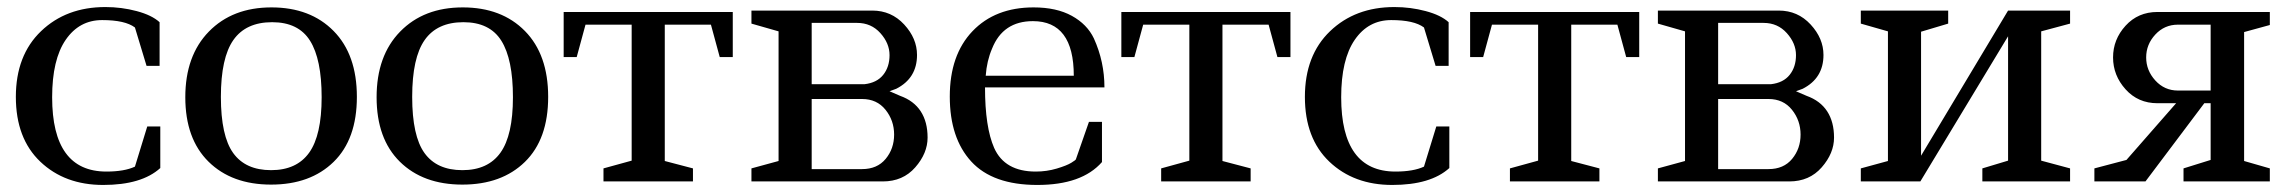

<svg xmlns="http://www.w3.org/2000/svg" viewBox="-20 -515 6501 545"><path d="M435 -156V-38Q382 10 273 10Q164 10 94.5 -56Q25 -122 25 -240Q25 -358 96.5 -426.5Q168 -495 279 -495Q325 -495 368 -483.5Q411 -472 433 -452V-328H396L363 -437Q335 -458 270 -458Q205 -458 166.5 -402Q128 -346 128 -239Q128 -28 282 -28Q333 -28 363 -42L398 -156Z M893 -239Q893 -347 860 -399.5Q827 -452 752.5 -452Q678 -452 642.5 -401.5Q607 -351 607 -240Q607 -129 642 -80.5Q677 -32 749.5 -32Q822 -32 857.5 -81.5Q893 -131 893 -239ZM506 -239Q506 -357 573 -425.5Q640 -494 750.5 -494Q861 -494 927 -427Q993 -360 993 -240Q993 -120 927 -55.5Q861 9 749.5 9Q638 9 572 -56Q506 -121 506 -239Z M1436 -239Q1436 -347 1403 -399.5Q1370 -452 1295.5 -452Q1221 -452 1185.5 -401.5Q1150 -351 1150 -240Q1150 -129 1185 -80.5Q1220 -32 1292.5 -32Q1365 -32 1400.5 -81.5Q1436 -131 1436 -239ZM1049 -239Q1049 -357 1116 -425.5Q1183 -494 1293.5 -494Q1404 -494 1470 -427Q1536 -360 1536 -240Q1536 -120 1470 -55.5Q1404 9 1292.5 9Q1181 9 1115 -56Q1049 -121 1049 -239Z M1693 0V-37L1773 -59V-445H1642L1617 -353H1580V-481H2060V-353H2023L1998 -445H1867V-58L1947 -37V0Z M2113 0V-37L2190 -58V-426L2113 -448V-485H2456Q2510 -485 2546.5 -445.5Q2583 -406 2583 -359Q2583 -293 2524 -263L2505 -256L2535 -243Q2574 -229 2593.5 -199Q2613 -169 2613 -124.5Q2613 -80 2578 -40Q2543 0 2486 0ZM2427 -234H2284V-35H2427Q2470 -35 2494 -64Q2518 -93 2518 -133Q2518 -173 2493.5 -203.5Q2469 -234 2427 -234ZM2284 -450V-276H2434Q2469 -280 2487 -302.5Q2505 -325 2505 -358.5Q2505 -392 2479 -421Q2453 -450 2413 -450Z M3108 -169V-55Q3051 10 2924.5 10Q2798 10 2737 -56.5Q2676 -123 2676 -241Q2676 -359 2740.5 -426.5Q2805 -494 2914 -494Q2979 -494 3022.5 -470Q3066 -446 3085 -406Q3115 -340 3115 -267H2776Q2776 -154 2802 -95Q2832 -28 2920 -28Q2951 -28 2979.5 -36.5Q3008 -45 3021 -53Q3034 -61 3034 -63L3071 -169ZM2912 -455Q2827 -455 2796 -377Q2781 -342 2778 -300H3028Q3028 -455 2912 -455Z M3276 0V-37L3356 -59V-445H3225L3200 -353H3163V-481H3643V-353H3606L3581 -445H3450V-58L3530 -37V0Z M4094 -156V-38Q4041 10 3932 10Q3823 10 3753.5 -56Q3684 -122 3684 -240Q3684 -358 3755.5 -426.5Q3827 -495 3938 -495Q3984 -495 4027 -483.5Q4070 -472 4092 -452V-328H4055L4022 -437Q3994 -458 3929 -458Q3864 -458 3825.5 -402Q3787 -346 3787 -239Q3787 -28 3941 -28Q3992 -28 4022 -42L4057 -156Z M4266 0V-37L4346 -59V-445H4215L4190 -353H4153V-481H4633V-353H4596L4571 -445H4440V-58L4520 -37V0Z M4686 0V-37L4763 -58V-426L4686 -448V-485H5029Q5083 -485 5119.5 -445.5Q5156 -406 5156 -359Q5156 -293 5097 -263L5078 -256L5108 -243Q5147 -229 5166.5 -199Q5186 -169 5186 -124.5Q5186 -80 5151 -40Q5116 0 5059 0ZM5000 -234H4857V-35H5000Q5043 -35 5067 -64Q5091 -93 5091 -133Q5091 -173 5066.5 -203.5Q5042 -234 5000 -234ZM4857 -450V-276H5007Q5042 -280 5060 -302.5Q5078 -325 5078 -358.5Q5078 -392 5052 -421Q5026 -450 4986 -450Z M5607 0V-37L5680 -59V-412L5431 0H5262V-37L5339 -58V-426L5262 -448V-485H5510V-448L5433 -425V-73L5680 -485H5856V-448L5774 -426V-59L5856 -37V0Z M6423 0H6178V-37L6255 -61V-222H6237L6070 0H5925V-37L6016 -61L6157 -222H6104Q6049 -222 6013.5 -261.5Q5978 -301 5978 -352Q5978 -403 6013.5 -442Q6049 -481 6104 -481H6423V-444L6350 -424V-58L6423 -37ZM6162 -258H6255V-445H6162Q6124 -445 6098 -417Q6072 -389 6072 -352Q6072 -315 6098 -286.5Q6124 -258 6162 -258Z"/></svg>

Font: Ledger
Style: Regular
Weight: 400
Designer: Denis Masharov
Foundry: Denis Masharov
Version: 1.001